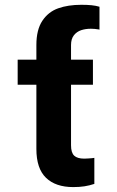

<svg xmlns="http://www.w3.org/2000/svg" viewBox="-20 -759 481 789"><path d="M129.5 -496.4V-573.9Q129.5 -636.5 153.9 -673.4Q178.4 -710.3 219 -724.8Q259.6 -739.3 314.5 -739.3Q338.8 -739.3 356.2 -737.5Q373.5 -735.8 388.8 -731.3V-637Q387.8 -637.4 386.3 -637.9Q384.9 -638.4 382.9 -638.4Q376.9 -639.4 368.9 -640.2Q360.8 -640.9 353.7 -640.9Q331.8 -640.9 313.7 -635Q295.6 -629 283.7 -614.1Q271.9 -599.1 271.9 -573.9V-496.4ZM361.9 -410.9H52.6V-513.7H361.9ZM271.9 -536.9V-161.9Q271.9 -131.6 284.9 -119.3Q297.9 -107.1 326.2 -107.1Q334.2 -107.1 342.2 -107.8Q350.2 -108.5 357.4 -108.9Q364.7 -109.8 367.7 -110.3V-3.3Q347.7 3.4 327.2 6.6Q306.8 9.8 281 9.8Q208.5 9.8 169 -28.4Q129.5 -66.5 129.5 -147V-536.9Z"/></svg>

Font: Pretendard Std Variable
Style: Regular
Weight: 400
Designer: Base glyphs from Inter by Rasmus Andersson; Hangeul glyphs from Noto Sans CJK(Source Han Sans) by Jang Soo-young and Kan
Foundry: Kil Hyung-jin
Version: Version 1.309;Glyphs 3.2 (3225)